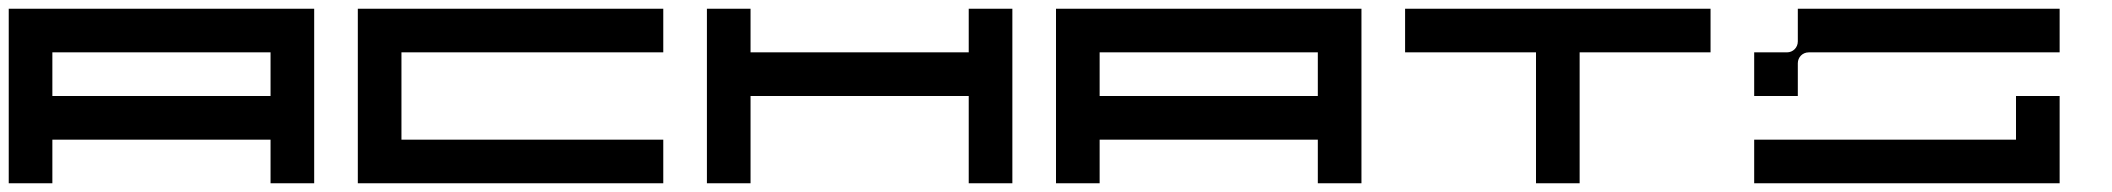

<svg xmlns="http://www.w3.org/2000/svg" viewBox="-20 -420 4840 440"><path d="M700 -400H0V0H100V-100H600V0H700ZM600 -200H100V-300H600Z M1500 -300V-400H800V0H1500V-100H900V-300Z M2200 -400V-300H1700V-400H1600V0H1700V-200H2200V0H2300V-400Z M3100 -400H2400V0H2500V-100H3000V0H3100ZM3000 -200H2500V-300H3000Z M3900 -400H3200V-300H3500V0H3600V-300H3900Z M4100 -400V-325C4100 -311 4089 -300 4075 -300H4000V-200H4100V-275C4100 -289 4111 -300 4125 -300H4700V-400ZM4600 -100H4000V0H4700V-200H4600Z"/></svg>

Font: Broadcast
Style: Regular
Weight: 400
Designer: Mıchael Chrıstophersson
Foundry: Aeriform
Version: Version 1.000;PS 001.000;hotconv 1.0.88;makeotf.lib2.5.64775